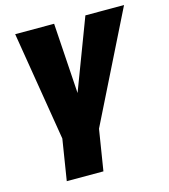

<svg xmlns="http://www.w3.org/2000/svg" viewBox="-111 -634 818 927"><g transform="rotate(-15 297.5 -170.0)"><path d="M51.1 -545.5H245.7L268.5 -193.2L402 -545.5H595.2L323.9 0L291.2 204.5H108L140.6 0Z"/></g></svg>

Font: Inter P Black
Style: Italic
Weight: 900
Italic angle: -9.40001°
Designer: Rasmus Andersson
Foundry: rsms
Version: Version 3.018;git-588b23468